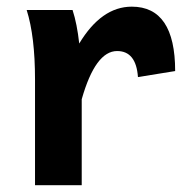

<svg xmlns="http://www.w3.org/2000/svg" viewBox="-20 -542 569 562"><path d="M219.2 0H82.5V-309.1Q82.5 -435.5 58.1 -512.7H192.4Q205.6 -472.2 211.9 -414.6Q276.9 -522.5 365.7 -522.5Q492.7 -522.5 492.7 -334L383.8 -316.4Q378.4 -392.6 322.8 -392.6Q259.3 -392.6 219.2 -251.5Z"/></svg>

Font: Cadman
Style: Bold
Weight: 700
Designer: Paul James MIller
Foundry: High-Logic / Made with FontCreator
Version: Version 2.114;March 28, 2021;FontCreator 13.0.0.2683 64-bit